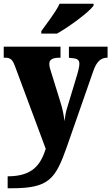

<svg xmlns="http://www.w3.org/2000/svg" viewBox="-23 -786 596 1028"><path d="M198 -619V-606H282C348 -643 454 -721 478 -756V-766H296C276 -721 225 -658 198 -619ZM18 158V222H39C239 222 274 174 336 -3L477 -407C494 -455 516 -476 549 -477H553V-536H346V-477L350 -476C387 -474 402 -469 402 -444C402 -430 395 -401 391 -389L336 -207C330 -189 326 -166 322 -137C320 -161 313 -201 300 -241L251 -399C246 -414 241 -430 241 -444C241 -465 255 -477 296 -477H301V-536H-3V-477H2C30 -477 43 -471 57 -432L222 11C194 97 151 158 18 158Z"/></svg>

Font: Noto Serif Sinhala SemiCondensed Black
Style: Regular
Weight: 900
Width: 4
Designer: Jelle Bosma - Monotype Design Team
Foundry: Monotype Imaging Inc.
Version: Version 2.007